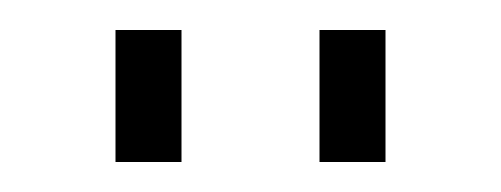

<svg xmlns="http://www.w3.org/2000/svg" viewBox="-20 -748 334 128"><path d="M57 -640V-728H101V-640ZM193 -640V-728H237V-640Z"/></svg>

Font: Raleway-v4020 Light
Style: Regular
Weight: 300
Designer: Matt McInerney, Pablo Impallari, Rodrigo Fuenzalida
Foundry: Matt McInerney, Pablo Impallari, Rodrigo Fuenzalida
Version: Version 4.020;PS 004.020;hotconv 1.0.88;makeotf.lib2.5.64775